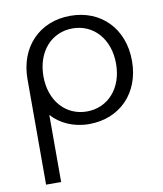

<svg xmlns="http://www.w3.org/2000/svg" viewBox="-81 -546 726 854"><g transform="rotate(-10 281.5 -118.5)"><path d="M294 -479C155 -479 58 -380 58 -234V242H126V-61C163 -19 223 10 294 10C433 10 530 -89 530 -234C530 -380 433 -479 294 -479ZM294 -47C199 -47 130 -123 130 -234C130 -346 199 -422 294 -422C389 -422 458 -346 458 -234C458 -123 389 -47 294 -47Z"/></g></svg>

Font: UULA Sans
Style: Bold
Weight: 700
Designer: Mohamed Gaber, Laura Garcia Mut
Foundry: Kief Type Foundry
Version: Version 3.006;hotconv 1.0.109;makeotfexe 2.5.65596